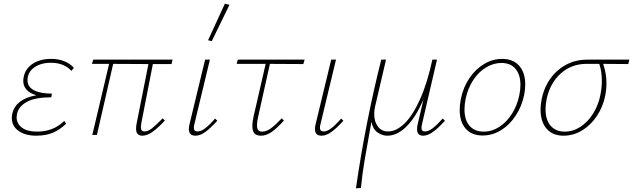

<svg xmlns="http://www.w3.org/2000/svg" viewBox="-20 -731 3429 1040"><path d="M380 -364 367 -347Q326 -391 256 -391Q200 -391 164.5 -365Q129 -339 129 -296Q129 -261 163.5 -242.5Q198 -224 261 -224L258 -204Q171 -204 126 -179.5Q81 -155 72 -114Q70 -102 70 -96Q70 -61 99 -39.5Q128 -18 179 -18Q270 -18 328 -76L338 -61Q308 -31 269.5 -13.5Q231 4 176 4Q117 4 80.5 -22Q44 -48 44 -92Q44 -104 47 -117Q66 -195 177 -215Q142 -225 124 -245Q106 -265 106 -293Q106 -305 109 -317Q119 -361 158.5 -386.5Q198 -412 257 -412Q335 -412 380 -364Z M745 -62Q743 -48 743 -42Q743 -19 763 -19Q782 -19 804 -36.5Q826 -54 861 -90L873 -78Q836 -38 806.5 -17Q777 4 751 4Q717 4 717 -34Q717 -46 720 -62L784 -384L593 -385L505 0H480L571 -385H478L485 -408H915L909 -384H808Z M1107 -513 1198 -711 1223 -705 1127 -508ZM1003 -32Q1003 -43 1006 -56L1091 -408H1117L1033 -59Q1030 -47 1030 -39Q1030 -19 1050 -19Q1069 -19 1092 -36.5Q1115 -54 1145 -89L1157 -77Q1121 -37 1092.5 -16.5Q1064 4 1039 4Q1003 4 1003 -32Z M1379 -102Q1372 -73 1372 -53Q1372 -34 1379 -26Q1386 -18 1400 -18Q1423 -18 1447 -35.5Q1471 -53 1506 -90L1518 -78Q1482 -38 1452.5 -17Q1423 4 1394 4Q1369 4 1358 -9Q1347 -22 1347 -48Q1347 -73 1354 -102L1419 -385H1262L1268 -408H1630L1623 -384L1442 -385Z M1686 -32Q1686 -43 1689 -56L1774 -408H1800L1716 -59Q1713 -47 1713 -39Q1713 -19 1733 -19Q1752 -19 1775 -36.5Q1798 -54 1828 -89L1840 -77Q1804 -37 1775.5 -16.5Q1747 4 1722 4Q1686 4 1686 -32Z M2390 -77Q2354 -37 2325.5 -16.5Q2297 4 2272 4Q2239 4 2239 -31Q2239 -43 2242 -56L2274 -193Q2232 -95 2181.5 -45.5Q2131 4 2078 4Q2050 4 2024.5 -14Q1999 -32 1992 -72L1988 -49Q1967 65 1954.5 139.5Q1942 214 1935 287L1908 289Q1958 -60 2045 -408H2071L2011 -151Q2007 -134 2007 -113Q2007 -72 2027 -45.5Q2047 -19 2082 -19Q2126 -19 2170 -61Q2214 -103 2254 -190.5Q2294 -278 2322 -408H2347L2266 -59Q2263 -46 2263 -38Q2263 -19 2281 -19Q2301 -19 2324 -36.5Q2347 -54 2378 -89Z M2470 -135Q2470 -163 2476 -194Q2489 -258 2522.5 -307.5Q2556 -357 2602.5 -384.5Q2649 -412 2700 -412Q2760 -412 2792.5 -374.5Q2825 -337 2825 -274Q2825 -246 2819 -216Q2806 -154 2773 -104Q2740 -54 2693.5 -25.5Q2647 3 2594 3Q2535 3 2502.5 -34Q2470 -71 2470 -135ZM2793 -216Q2799 -245 2799 -271Q2799 -326 2772.5 -358Q2746 -390 2696 -390Q2653 -390 2613 -366Q2573 -342 2543.5 -297.5Q2514 -253 2502 -195Q2496 -165 2496 -138Q2496 -81 2523.5 -49.5Q2551 -18 2600 -18Q2645 -18 2685 -44Q2725 -70 2753.5 -115.5Q2782 -161 2793 -216Z M3383 -384Q3290 -384 3247 -385Q3265 -333 3265 -281Q3265 -247 3258 -212Q3246 -152 3213 -102.5Q3180 -53 3133 -24.5Q3086 4 3033 4Q2973 4 2940.5 -34Q2908 -72 2908 -137Q2908 -164 2914 -194Q2934 -291 3001.5 -349.5Q3069 -408 3161 -408H3389ZM3240 -292Q3240 -346 3226 -385H3156Q3076 -385 3018 -333.5Q2960 -282 2941 -195Q2935 -165 2935 -139Q2935 -82 2962.5 -50Q2990 -18 3039 -18Q3084 -18 3124 -44Q3164 -70 3192.5 -115.5Q3221 -161 3232 -216Q3240 -258 3240 -292Z"/></svg>

Font: Ysabeau Infant Extralight
Style: Italic
Weight: 200
Italic angle: -12°
Designer: Christian Thalmann (Catharsis Fonts)
Version: Version 0.003